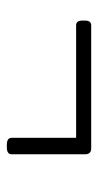

<svg xmlns="http://www.w3.org/2000/svg" viewBox="117 -480 286 560"><g transform="rotate(90 260.0 -200.0)"><path d="M402 -77Q382 -77 382 -91V-279H54Q40 -279 40 -297V-305Q40 -323 54 -323H413Q430 -323 430 -305V-91Q430 -77 410 -77Z"/></g></svg>

Font: Asap Condensed ExtraLight
Style: Regular
Weight: 200
Width: 3
Designer: Pablo Cosgaya
Foundry: Omnibus-Type
Version: Version 3.001; ttfautohint (v1.8.4.7-5d5b)